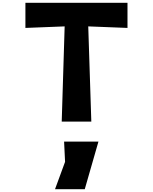

<svg xmlns="http://www.w3.org/2000/svg" viewBox="-20 -869 1095 1375"><path d="M162 -849H893V-669L612 -680L634 2H422L443 -680L162 -669ZM685 145 587 486H374L446 290L439 145Z"/></svg>

Font: OpenDyslexic
Style: Bold
Weight: 800
Designer: Abbie Gonzalez
Version: Version 0.920;hotconv 1.0.109;makeotfexe 2.5.65596